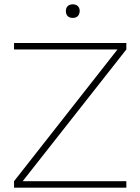

<svg xmlns="http://www.w3.org/2000/svg" viewBox="-20 -869 649 889"><path d="M565 -670H45V-640H524L45 -30V0H565V-30H85L565 -640ZM285 -817C285 -799 296 -786 317 -786C338 -786 348 -799 349 -817V-818C349 -837 337 -849 317 -849C296 -849 285 -836 285 -818Z"/></svg>

Font: LT Wave Alt Thin
Style: Regular
Weight: 100
Designer: Daniel Lyons
Version: Version 2.5 (Glyphs App)